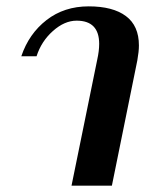

<svg xmlns="http://www.w3.org/2000/svg" viewBox="-20 -584 474 604"><path d="M286 -397Q292 -424 292 -446Q292 -519 221 -519Q183 -519 146.5 -486.5Q110 -454 95 -407H47Q71 -478 126.5 -521Q182 -564 259 -564Q335 -564 376 -533.5Q417 -503 417 -441Q417 -422 412 -394L332 0H205Z"/></svg>

Font: Trirong SemiBold
Style: Italic
Weight: 600
Italic angle: -12°
Designer: Katatrad Team
Foundry: CadsonDemak
Version: Version 1.001